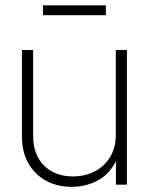

<svg xmlns="http://www.w3.org/2000/svg" viewBox="-20 -707 570 735"><path d="M254.4 8.3Q199.7 8.3 156.7 -14.9Q113.8 -38.1 88.9 -81.3Q64 -124.5 64 -185.1V-515.6H106.9V-187Q106.9 -114.7 148.7 -73.2Q190.4 -31.7 259.3 -31.7Q305.7 -31.7 342.8 -51Q379.9 -70.3 401.6 -106.2Q423.3 -142.1 423.3 -190.9V-515.6H465.8V0H423.8V-90.3Q399.4 -40.5 354 -16.1Q308.6 8.3 254.4 8.3ZM385.3 -686.5V-648.9H144.5V-686.5Z"/></svg>

Font: Inter Display ExtraLight
Style: Regular
Weight: 200
Designer: Rasmus Andersson
Foundry: rsms
Version: Version 4.000;git-a52131595